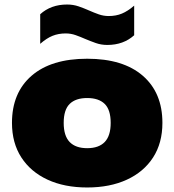

<svg xmlns="http://www.w3.org/2000/svg" viewBox="-20 -819 772 850"><path d="M366 11Q265.5 11 190.8 -23.5Q116 -58 74.5 -122Q33 -186 33 -275Q33 -408.5 120 -483.8Q207 -559 366 -559Q525 -559 612 -483.8Q699 -408.5 699 -275Q699 -186 657.8 -122Q616.5 -58 541.5 -23.5Q466.5 11 366 11ZM366 -163Q417 -163 443.5 -190.2Q470 -217.5 470 -275Q470 -333 443.5 -359Q417 -385 366 -385Q315 -385 288.5 -359Q262 -333 262 -275Q262 -217.5 288.5 -190.2Q315 -163 366 -163ZM455 -620Q428 -620 404 -628.5Q380 -637 357.5 -646.5Q336 -656 314.8 -663.5Q293.5 -671 271 -671Q239 -671 212.8 -660.5Q186.5 -650 158 -625V-756Q205.5 -799 277 -799Q304 -799 328 -790.8Q352 -782.5 374.5 -772.5Q396 -763 417.2 -755.5Q438.5 -748 461 -748Q493.5 -748 519.5 -758.8Q545.5 -769.5 574 -794V-663Q526.5 -620 455 -620Z"/></svg>

Font: Encode Sans Exp Black
Style: Regular
Weight: 900
Width: 7
Designer: Multiple Designers
Foundry: Impallari Type
Version: Version 3.002; ttfautohint (v1.8.3) -l 8 -r 50 -G 200 -x 14 